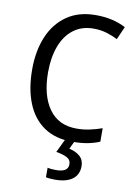

<svg xmlns="http://www.w3.org/2000/svg" viewBox="-103 -789 769 1094"><g transform="rotate(10 282.0 -242.0)"><path d="M362 -646Q294 -646 246 -609.5Q198 -573 173.5 -507.5Q149 -442 149 -357Q149 -223 204 -145.5Q259 -68 364 -68Q404 -68 440.5 -76Q477 -84 511 -96V-18Q477 -4 439.5 3Q402 10 352 10Q255 10 189.5 -34.5Q124 -79 90.5 -161.5Q57 -244 57 -358Q57 -464 91.5 -546.5Q126 -629 194 -676.5Q262 -724 362 -724Q460 -724 535 -685L502 -610Q472 -625 437.5 -635.5Q403 -646 362 -646ZM430 138Q430 187 395 213.5Q360 240 293 240Q259 240 241 235V180Q260 185 290 185Q360 185 360 140Q360 113 336 101Q312 89 274 83L314 0H369L344 52Q382 60 406 81Q430 102 430 138Z"/></g></svg>

Font: Noto Sans Gurmukhi UI SemiCondensed
Style: Regular
Weight: 400
Width: 4
Designer: Jelle Bosma - Monotype Design Team
Foundry: Monotype Imaging Inc.
Version: Version 2.004; ttfautohint (v1.8.4.7-5d5b)